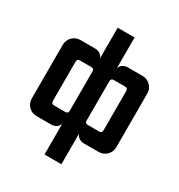

<svg xmlns="http://www.w3.org/2000/svg" viewBox="-188 -768 982 1054"><g transform="rotate(30 303.5 -241.0)"><path d="M232.1 -383.6H160.7Q142.9 -383.6 142.9 -365.7V-116.4Q142.9 -98.6 160.7 -98.6H232.1Q250 -98.6 250 -116.4V-365.7Q250 -383.6 232.1 -383.6ZM446.4 -383.6H375Q357.1 -383.6 357.1 -365.7V-116.4Q357.1 -98.6 375 -98.6H446.4Q464.3 -98.6 464.3 -116.4V-365.7Q464.3 -383.6 446.4 -383.6ZM250 -642.9H357.1V-446.4Q360 -462.1 374.6 -472.1Q389.3 -482.1 405.7 -482.1H500Q530 -482.1 550.7 -461.4Q571.4 -440.7 571.4 -410.7V-71.4Q571.4 -41.4 550.7 -20.7Q530 0 500 0H405.7Q389.3 0 374.6 -10Q360 -20 357.1 -35.7V160.7H250V-35.7Q247.1 -20 232.5 -10Q217.9 0 201.4 0H107.1Q77.1 0 56.4 -20.7Q35.7 -41.4 35.7 -71.4V-410.7Q35.7 -440.7 56.4 -461.4Q77.1 -482.1 107.1 -482.1H201.4Q217.9 -482.1 232.5 -472.1Q247.1 -462.1 250 -446.4Z"/></g></svg>

Font: Aire Exterior
Style: Regular
Weight: 400
Width: 4
Designer: Jayvee Enaguas (HarvettFox96)
Version: 20190503.02